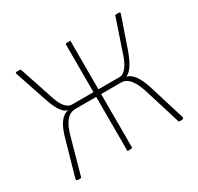

<svg xmlns="http://www.w3.org/2000/svg" viewBox="-114 -636 798 773"><g transform="rotate(-30 284.5 -249.5)"><path d="M455 -354C440 -304 418 -274 395 -274H296V-500C273 -500 273 -500 273 -492V-274H174C148 -274 129 -301 115 -349L65 -499C60 -500 54 -500 51 -500C43 -500 41 -499 41 -496C41 -494 42 -491 43 -488L92 -342C108 -295 127 -264 150 -263C115 -255 96 -224 80 -165L36 -10C34 -2 38 1 45 1C50 1 54 1 58 0L103 -162C119 -223 141 -252 178 -252H273V0C296 0 296 0 296 -8V-252H389C420 -252 443 -223 461 -162L511 0C514 1 519 1 524 1C530 1 534 -1 534 -6C534 -7 534 -8 533 -10L484 -169C467 -225 446 -256 418 -262C440 -268 461 -303 478 -352L525 -488C526 -492 527 -494 527 -496C527 -499 524 -500 518 -500C514 -500 508 -500 504 -499Z"/></g></svg>

Font: Yanone Kaffeesatz Extra Light
Style: Regular
Weight: 200
Designer: Yanone (Cyrillic: Daniel Pouzeot & Huerta Tipografica)
Foundry: Yanone
Version: Version 1.100;PS 001.100;hotconv 1.0.70;makeotf.lib2.5.58329